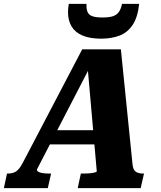

<svg xmlns="http://www.w3.org/2000/svg" viewBox="-72 -968 829 988"><path d="M181 -298H445L436 -225H154ZM378 -632 395 -631 118 -96Q117 -90 124 -85Q131 -80 145.5 -77.5Q160 -75 180 -75H191L174 0H-52L-36 -75H-30Q-7 -75 10 -85.5Q27 -96 44 -128L351 -714H550L610 -122Q613 -94 626.5 -84.5Q640 -75 664 -75H669L652 0H328L344 -75H357Q377 -75 392 -76.5Q407 -78 416 -80.5Q425 -83 426 -86ZM449 -769Q502 -769 543.5 -785Q585 -801 611 -840.5Q637 -880 644 -948H556Q550 -920 538.5 -905Q527 -890 507.5 -884Q488 -878 455 -878Q422 -878 403.5 -884.5Q385 -891 378.5 -906.5Q372 -922 373 -948H282Q280 -937 279 -926.5Q278 -916 278 -906Q278 -862 296.5 -831.5Q315 -801 353 -785Q391 -769 449 -769Z"/></svg>

Font: Roboto Serif 20pt
Style: Bold Italic
Weight: 700
Italic angle: -10°
Version: Version 1.007